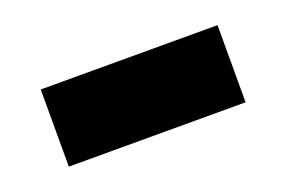

<svg xmlns="http://www.w3.org/2000/svg" viewBox="-36 -457 442 297"><g transform="rotate(-20 185.0 -308.5)"><path d="M331 -245H40V-372H331Z"/></g></svg>

Font: Repo ExtraBold
Style: Bold
Weight: 700
Designer: Stefan Peev
Foundry: Context Ltd
Version: Version 1.502